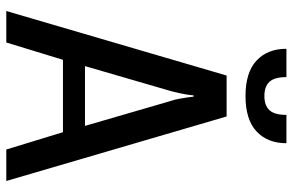

<svg xmlns="http://www.w3.org/2000/svg" viewBox="-180 -750 930 610"><g transform="rotate(90 285.0 -445.0)"><path d="M15 0ZM455 0 400 -180H170L115 0H15L220 -700H350L555 0ZM190 -250H380L300 -525Q296 -536 294 -548.5Q292 -561 290 -572Q288 -584 287 -595H283Q282 -583 280 -571Q278 -560 275.5 -548Q273 -536 270 -525ZM285 -820Q315 -820 330 -836Q345 -852 345 -890H435Q435 -830 397.5 -795Q360 -760 285 -760Q210 -760 172.5 -795Q135 -830 135 -890H225Q225 -852 240 -836Q255 -820 285 -820Z"/></g></svg>

Font: Scada
Style: Regular
Weight: 400
Designer: Jovanny Lemonad
Foundry: Jovanny Lemonad
Version: Version 3.005; ttfautohint (v0.91) -l 8 -r 50 -G 200 -x 0 -w